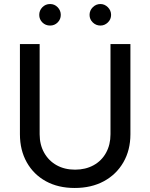

<svg xmlns="http://www.w3.org/2000/svg" viewBox="-20 -919 746 954"><path d="M351 15Q269 15 208 -18.5Q147 -52 113 -112.5Q79 -173 79 -252V-700H177V-252Q177 -200 199.5 -160Q222 -120 261.5 -98Q301 -76 353 -76Q405 -76 445 -98Q485 -120 507 -160Q529 -200 529 -252V-700H628V-252Q628 -173 593 -112.5Q558 -52 496 -18.5Q434 15 351 15ZM479 -792Q457 -792 441 -807.5Q425 -823 425 -845Q425 -867 441 -883Q457 -899 479 -899Q500 -899 516 -883Q532 -867 532 -845Q532 -823 516 -807.5Q500 -792 479 -792ZM229 -792Q206 -792 190.5 -807.5Q175 -823 175 -845Q175 -867 190.5 -883Q206 -899 229 -899Q251 -899 266.5 -883Q282 -867 282 -845Q282 -823 266.5 -807.5Q251 -792 229 -792Z"/></svg>

Font: Figtree Medium
Style: Regular
Weight: 500
Designer: Erik Kennedy
Foundry: Erik Kennedy
Version: Version 2.001; ttfautohint (v1.8.4.7-5d5b);gftools[0.9.27]